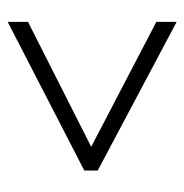

<svg xmlns="http://www.w3.org/2000/svg" viewBox="-10 -607 481 501"><g transform="rotate(-90 230.5 -356.5)"><path d="M424 -136 36 -342V-377L424 -577V-524L98 -359L424 -189Z"/></g></svg>

Font: Noto Sans Georgian Condensed Light
Style: Regular
Weight: 300
Width: 3
Designer: Monotype Design Team, Akaki Razmadze
Foundry: Google LLC
Version: Version 2.005; ttfautohint (v1.8.4.7-5d5b)